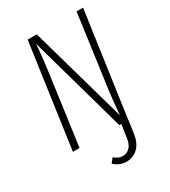

<svg xmlns="http://www.w3.org/2000/svg" viewBox="-212 -789 973 1096"><g transform="rotate(-30 274.5 -241.0)"><path d="M516.1 -684.1 418.9 0H419.9L407.2 86.9Q398.9 143.1 367.7 172.6Q336.4 202.1 292 202.1Q247.1 202.1 211.9 168.9L234.9 140.1Q249 151.9 261.2 157.5Q273.4 163.1 291 163.1Q317.4 163.1 336.4 143.6Q355.5 124 360.8 84L373 0H359.9L180.2 -640.1Q176.3 -564.9 153.8 -405.8L98.1 0H54.2L150.9 -684.1H210.9L391.1 -45.9Q398.4 -145 414.1 -253.9L473.1 -684.1Z"/></g></svg>

Font: Fira Sans Compressed ExtraLight
Style: Italic
Weight: 250
Width: 3
Italic angle: -8°
Designer: Carrois Corporate & Edenspiekermann AG
Foundry: Carrois Corporate GbR & Edenspiekermann AG
Version: Version 4.203;PS 004.203;hotconv 1.0.88;makeotf.lib2.5.64775